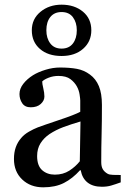

<svg xmlns="http://www.w3.org/2000/svg" viewBox="-20 -781 544 813"><path d="M491.2 -8.8Q468.3 -0.5 450.9 4.6Q433.6 9.8 411.6 9.8Q373.5 9.8 350.8 -8.1Q328.1 -25.9 321.8 -60.1H318.8Q287.1 -24.9 250.7 -6.3Q214.4 12.2 163.1 12.2Q108.9 12.2 74 -21Q39.1 -54.2 39.1 -107.9Q39.1 -135.7 46.9 -157.7Q54.7 -179.7 70.3 -197.3Q82.5 -211.9 102.5 -223.4Q122.6 -234.9 140.1 -241.7Q162.1 -250 229.2 -272.5Q296.4 -294.9 319.8 -307.6V-356Q319.8 -362.3 317.1 -380.4Q314.5 -398.4 305.7 -414.6Q295.9 -432.6 278.1 -446Q260.3 -459.5 227.5 -459.5Q205.1 -459.5 185.8 -451.9Q166.5 -444.3 158.7 -436Q158.7 -426.3 163.3 -407.2Q168 -388.2 168 -372.1Q168 -355 152.6 -340.8Q137.2 -326.7 109.9 -326.7Q85.4 -326.7 74 -344Q62.5 -361.3 62.5 -382.8Q62.5 -405.3 78.4 -425.8Q94.2 -446.3 119.6 -462.4Q141.6 -476.1 172.9 -485.6Q204.1 -495.1 233.9 -495.1Q274.9 -495.1 305.4 -489.5Q335.9 -483.9 360.8 -465.3Q385.7 -447.3 398.7 -416.3Q411.6 -385.3 411.6 -336.4Q411.6 -266.6 410.2 -212.6Q408.7 -158.7 408.7 -94.7Q408.7 -75.7 415.3 -64.5Q421.9 -53.2 435.5 -45.4Q442.9 -41 458.7 -40.5Q474.6 -40 491.2 -40ZM320.8 -266.6Q279.3 -254.4 248 -242.7Q216.8 -231 189.9 -213.4Q165.5 -196.8 151.4 -174.1Q137.2 -151.4 137.2 -120.1Q137.2 -79.6 158.4 -60.5Q179.7 -41.5 212.4 -41.5Q247.1 -41.5 273.4 -58.3Q299.8 -75.2 317.9 -98.1ZM366.7 -652.8Q366.7 -605 332 -574.5Q297.4 -543.9 240.7 -543.9Q183.6 -543.9 149.2 -573.7Q114.7 -603.5 114.7 -652.8Q114.7 -700.7 151.4 -731Q188 -761.2 240.7 -761.2Q295.4 -761.2 331.1 -731.7Q366.7 -702.1 366.7 -652.8ZM305.2 -652.8Q305.2 -686 288.8 -708Q272.5 -730 240.7 -730Q210 -730 193.1 -709Q176.3 -688 176.3 -652.8Q176.3 -619.1 192.9 -597.2Q209.5 -575.2 240.7 -575.2Q272 -575.2 288.6 -596.7Q305.2 -618.2 305.2 -652.8Z"/></svg>

Font: UniBurma_GGSerif
Style: Book
Weight: 400
Designer: Victor San Kho Lin (for Burmese only and related typography optimization with it)
Foundry: http://www.unimm.org
Version: 2.0